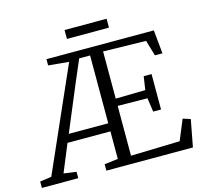

<svg xmlns="http://www.w3.org/2000/svg" viewBox="-154 -1021 1228 1158"><g transform="rotate(-15 460.0 -442.0)"><path d="M-32.5 0V-40L39.5 -50L323 -692L195 -704V-743H865.5L880 -596H833L804 -694L537 -699.5V-405L722.5 -408.5L735 -492H784V-271H735L722.5 -357.5L537 -359.5V-48.5L843 -57L895.5 -184L942.5 -169L910.5 0H370V-40L455 -50.5V-222.5H187L116 -50.5L194.5 -40V0ZM208.5 -273H455V-696.5H387L331.5 -567ZM608.5 -884.5V-829H346V-884.5Z"/></g></svg>

Font: Merriweather 28pt Light
Style: Regular
Weight: 300
Version: Version 2.100